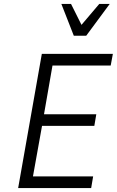

<svg xmlns="http://www.w3.org/2000/svg" viewBox="-20 -953 592 973"><path d="M452 -59 442 0H72L192 -680H552L541 -621H246L203 -374H468L458 -315H193L147 -59ZM536 -933 417 -772H354L291 -933H340L393 -827L483 -933Z"/></svg>

Font: Inria Sans Light
Style: Italic
Weight: 300
Italic angle: -10°
Designer: Black Foundry Team
Foundry: Black Foundry
Version: Version 1.2; ttfautohint (v1.8.3)